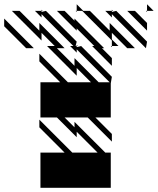

<svg xmlns="http://www.w3.org/2000/svg" viewBox="-25 -890 748 910"><path d="M505.2 -666.7 500 -671.9H505.2ZM505.2 -578.1 411.5 -671.9H421.9L338.5 -755.2V-744.8L244.8 -838.5H281.2L328.1 -791.7V-802.1L468.8 -661.5H458.3L505.2 -614.6ZM338.5 -640.6 307.3 -671.9H322.9L171.9 -822.9V-807.3L140.6 -838.5H171.9V-833.3L192.7 -838.5L338.5 -692.7L333.3 -671.9H338.5V-666.7L359.4 -671.9L505.2 -526L500 -494.8V-333.3H427.1L505.2 -255.2V-218.8L390.6 -333.3H281.2L328.1 -286.5V-312.5L474 -166.7H500V0H166.7V-166.7H281.2L161.5 -286.5V-322.9L317.7 -166.7H437.5L338.5 -265.6V-239.6L244.8 -333.3H166.7V-500H260.4L161.5 -599V-635.4L296.9 -500H406.2L338.5 -567.7V-531.2L197.9 -671.9H234.4L171.9 -734.4V-697.9L31.2 -838.5H67.7L161.5 -744.8V-781.2L281.2 -661.5H244.8L328.1 -578.1V-614.6L442.7 -500H494.8L338.5 -656.2ZM671.9 -833.3 666.7 -838.5H671.9ZM671.9 -744.8 578.1 -838.5H614.6L671.9 -781.2ZM505.2 -807.3 474 -838.5H505.2V-833.3L526 -838.5L671.9 -692.7L666.7 -661.5L505.2 -822.9ZM338.5 -833.3 333.3 -838.5H338.5ZM99 -661.5 -5.2 -765.6V-802.1L135.4 -661.5ZM505.2 -671.9H536.5L505.2 -703.1V-697.9L364.6 -838.5H369.8L338.5 -869.8V-838.5H401L494.8 -744.8V-781.2L614.6 -661.5H578.1L505.2 -734.4ZM338.5 -671.9H343.8L338.5 -677.1ZM671.9 -838.5H703.1L671.9 -869.8ZM505.2 -838.5H510.4L505.2 -843.8ZM171.9 -838.5H177.1L171.9 -843.8Z"/></svg>

Font: 0xA000-Monochrome
Style: Monochrome
Weight: 400
Version: Version 0.1